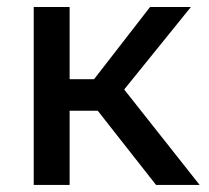

<svg xmlns="http://www.w3.org/2000/svg" viewBox="-20 -523 591 543"><path d="M75.4 0V-503.2H176.9V-299.1H246.1L404.4 -503.2H519.9L282.6 -209.8H176.9V0ZM421.3 0 249.9 -218.1 311.8 -294.4 544.6 0Z"/></svg>

Font: REM Medium
Style: Regular
Weight: 500
Designer: Octavio Pardo
Foundry: Ashler Design
Version: Version 1.005;gftools[0.9.28]